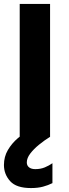

<svg xmlns="http://www.w3.org/2000/svg" viewBox="-25 -694 349 974"><path d="M75 0V-674H229V0ZM241 235Q219 246 193 253Q167 260 132 260Q58 260 26.5 225Q-5 190 -5 143Q-5 101 15 67Q35 33 65.5 7Q96 -19 127 -37Q158 -55 180 -64L229 0Q200 18 173 40Q146 62 128.5 85Q111 108 111 130Q111 146 122.5 155Q134 164 154 164Q181 164 202.5 155Q224 146 241 134Z"/></svg>

Font: Hind Variable Light
Style: Regular
Weight: 300
Designer: Manushi Parikh, Satya Rajpurohit
Foundry: Indian Type Foundry
Version: Version 3.000